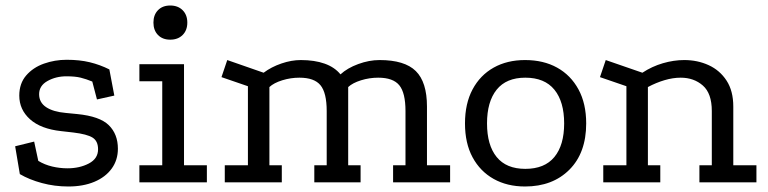

<svg xmlns="http://www.w3.org/2000/svg" viewBox="-20 -662 2789 697"><path d="M315 -366Q293 -375 273 -380Q253 -385 221 -385Q183 -385 152.5 -368Q122 -351 122 -320Q122 -290 147.5 -273Q173 -256 219 -252L260 -248Q342 -240 375 -207.5Q408 -175 408 -122Q408 -81 385.5 -50Q363 -19 322.5 -2Q282 15 228 15Q178 15 132 2.5Q86 -10 52 -30L35 -131L104 -148L119 -78Q142 -64 169.5 -57.5Q197 -51 225 -51Q269 -51 302.5 -68.5Q336 -86 336 -120Q336 -150 316 -162.5Q296 -175 246 -181L202 -186Q128 -194 89 -229Q50 -264 50 -315Q50 -359 75 -388Q100 -417 139.5 -431Q179 -445 222 -445Q269 -445 306 -436Q343 -427 377 -410L395 -315L332 -301Z M486 -429H648V-62H731V0H486V-62H569V-367H486ZM598 -642Q626 -642 643 -625Q660 -608 660 -580Q660 -552 643 -535Q626 -518 598 -518Q570 -518 553.5 -535Q537 -552 537 -580Q537 -608 553.5 -625Q570 -642 598 -642Z M796 0V-62H880V-349L784 -382L805 -444L937 -398Q965 -419 1001.5 -431.5Q1038 -444 1072 -444Q1122 -444 1158.5 -431Q1195 -418 1216 -392Q1241 -415 1280.5 -429.5Q1320 -444 1358 -444Q1449 -444 1489.5 -404Q1530 -364 1530 -275V-62H1614V0H1407V-62H1452V-259Q1452 -325 1429.5 -352.5Q1407 -380 1353 -380Q1321 -380 1290.5 -370.5Q1260 -361 1244 -346V-62H1289V0H1121V-62H1166V-259Q1166 -325 1143.5 -352.5Q1121 -380 1067 -380Q1035 -380 1004.5 -370.5Q974 -361 958 -346V-62H1003V0Z M1886 -444Q1953 -444 2002.5 -416.5Q2052 -389 2080 -337.5Q2108 -286 2108 -214Q2108 -107 2047 -46Q1986 15 1886 15Q1821 15 1772 -12.5Q1723 -40 1695.5 -91Q1668 -142 1668 -214Q1668 -286 1695.5 -337.5Q1723 -389 1772 -416.5Q1821 -444 1886 -444ZM1887 -380Q1818 -380 1783 -336.5Q1748 -293 1748 -214Q1748 -135 1783 -92Q1818 -49 1887 -49Q1957 -49 1992.5 -92Q2028 -135 2028 -214Q2028 -293 1992.5 -336.5Q1957 -380 1887 -380Z M2170 0V-62H2254V-349L2158 -382L2179 -444L2312 -398Q2347 -421 2386.5 -432.5Q2426 -444 2464 -444Q2512 -444 2552.5 -425.5Q2593 -407 2617.5 -369.5Q2642 -332 2642 -275V-62H2726V0H2519V-62H2564V-259Q2564 -323 2531.5 -351.5Q2499 -380 2451 -380Q2423 -380 2392.5 -371Q2362 -362 2332 -346V-62H2377V0Z"/></svg>

Font: Podkova VF Beta
Style: Regular
Weight: 400
Designer: Ilya Yudin
Foundry: Cyreal (www.cyreal.org)
Version: Version 2.100